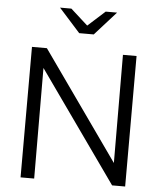

<svg xmlns="http://www.w3.org/2000/svg" viewBox="-60 -974 860 1026"><g transform="rotate(5 369.5 -461.0)"><path d="M89 0V-700H169L579 -120L577 -700H650V0H580L160 -593L162 0ZM281 -922 373 -839 465 -922H526L412 -795H334L220 -922Z"/></g></svg>

Font: Red Hat Text
Style: Regular
Weight: 400
Designer: Pentagram, MCKL
Foundry: MCKL
Version: Version 1.030